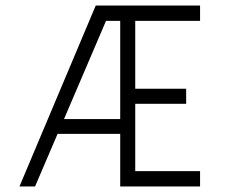

<svg xmlns="http://www.w3.org/2000/svg" viewBox="-20 -670 835 690"><path d="M50 0H106L187 -189H412V0H699V-55H466V-297H649V-351H466V-595H699V-650H324ZM210 -242 361 -595H412V-242Z"/></svg>

Font: Grotesk 01 Extrafine
Style: Bold
Weight: 400
Designer: Frank Adebiaye, contributions by Jérémy Landes, Ariel Martín Pérez
Foundry: Velvetyne Type Foundry
Version: Version 3.000;Glyphs 3.1.2 (3150)